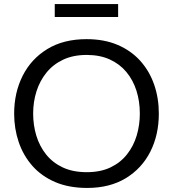

<svg xmlns="http://www.w3.org/2000/svg" viewBox="-20 -920 857 951"><path d="M411.9 10.9Q321.3 10.9 253.3 -18.2Q185.3 -47.4 140.2 -98.7Q95.1 -150.1 72.6 -216.5Q50.1 -282.9 50.1 -357.2Q50.1 -460.8 92.2 -544.5Q134.3 -628.1 214.4 -677.1Q294.5 -726.1 408.8 -726.1Q496 -726.1 562.7 -697.6Q629.3 -669.2 674.9 -618.5Q720.4 -567.8 743.5 -501Q766.7 -434.2 766.7 -357.5Q766.7 -251.9 724.5 -168.6Q682.3 -85.4 602.8 -37.2Q523.4 10.9 411.9 10.9ZM409.6 -67.2Q478 -67.2 527.5 -90.9Q577 -114.6 609.2 -155.6Q641.5 -196.7 657.1 -248.7Q672.6 -300.8 672.6 -357.5Q672.6 -418.4 655.8 -471.1Q638.9 -523.8 605.8 -563.6Q572.7 -603.3 523.6 -625.6Q474.5 -647.9 409.6 -647.9Q342.6 -647.9 292.9 -624.5Q243.1 -601.1 210.1 -560.3Q177.1 -519.5 160.6 -467.3Q144.2 -415.2 144.2 -357.5Q144.2 -299.7 160.1 -247.5Q176.1 -195.3 208.7 -154.6Q241.3 -113.9 291.3 -90.5Q341.3 -67.2 409.6 -67.2ZM251.2 -835.7V-899.9Q286.6 -899.9 326.1 -899.9Q365.5 -899.9 408.2 -899.9Q451.2 -899.9 490.4 -899.9Q529.7 -899.9 565.1 -899.9V-835.7Q529.7 -835.7 490.4 -835.7Q451.2 -835.7 408.2 -835.7Q365.5 -835.7 326.1 -835.7Q286.6 -835.7 251.2 -835.7Z"/></svg>

Font: Commissioner Thin
Style: Regular
Weight: 100
Designer: Kostas Bartsokas
Foundry: Kostas Bartsokas
Version: Version 1.001;gftools[0.9.23]